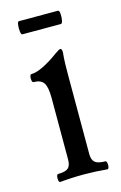

<svg xmlns="http://www.w3.org/2000/svg" viewBox="-93 -602 410 650"><g transform="rotate(-15 111.5 -277.0)"><path d="M36 4Q32 4 30.5 -3Q29 -10 30.5 -17Q32 -24 36 -24Q61 -24 71 -32.5Q81 -41 81 -62V-279Q81 -317 71 -331.5Q61 -346 36 -346Q32 -346 30.5 -353Q29 -360 30.5 -367Q32 -374 36 -374Q53 -374 78.5 -386.5Q104 -399 131 -419Q148 -431 152 -431Q158 -431 158 -417Q156 -399 155.5 -380Q155 -361 155 -342V-62Q155 -41 165.5 -32.5Q176 -24 201 -24Q205 -24 206.5 -17Q208 -10 206.5 -3Q205 4 201 4Q180 2 159.5 1Q139 0 119 0Q98 0 77 1Q56 2 36 4ZM41 -512Q37 -512 35.5 -523.5Q34 -535 35.5 -546.5Q37 -558 41 -558H178Q183 -558 184 -546.5Q185 -535 183 -523.5Q181 -512 176 -512Z"/></g></svg>

Font: Junicode Two Beta Condensed
Style: Regular
Weight: 400
Width: 3
Designer: Peter S. Baker
Foundry: Briery Creek Software
Version: Version 1.053; ttfautohint (v1.8.4)